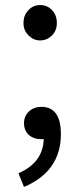

<svg xmlns="http://www.w3.org/2000/svg" viewBox="-20 -550 318 760"><path d="M93 -410Q73 -429 73 -459Q73 -490 93 -510Q111 -530 139 -530Q167 -530 186 -510Q205 -490 205 -459Q205 -429 186 -410Q166 -390 139 -390Q112 -390 93 -410ZM53 136Q151 93 153 0Q149 1 142 1Q114 1 95 -15Q75 -33 75 -63Q75 -91 96 -110Q115 -127 144 -127Q221 -127 221 -19Q221 128 75 190Z"/></svg>

Font: `nÑOSR
Style: Regular
Weight: 400
Designer: Ryoko NISHIZUKA ¬âXZm¬º[P (kana & ideographs); Paul D. Hunt (Latin, Greek & Cyrillic); Wenlong ZHANG _ e¬á¬ü¬ô (bopomof
Foundry: Adobe Systems Incorporated
Version: Version 1.00 June 24, 2014, initial release